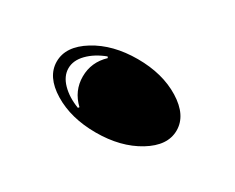

<svg xmlns="http://www.w3.org/2000/svg" viewBox="-50 -591 695 569"><g transform="rotate(30 297.0 -306.5)"><path d="M441 -395Q501 -358 501 -306Q501 -254 441 -217.5Q381 -181 296 -181Q211 -181 151 -217.5Q91 -254 91 -306Q91 -358 151 -395Q211 -432 296 -432Q381 -432 441 -395ZM217 -390 214 -394Q177 -380 154 -356.5Q131 -333 131 -306Q131 -279 154 -255.5Q177 -232 214 -218L217 -222Q180 -257 180 -306Q180 -355 217 -390Z"/></g></svg>

Font: Diplomata SC
Style: Regular
Weight: 400
Width: 7
Designer: Eduardo Rodriguez Tunni
Foundry: Eduardo Rodriguez Tunni
Version: Version 1.001